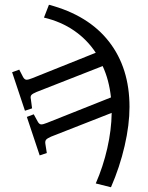

<svg xmlns="http://www.w3.org/2000/svg" viewBox="-20 -541 622 808"><path d="M447 247 383 231Q414 160 431.5 83Q449 6 450 -66L195 34Q179 41 174 47Q169 53 171 65L177 103L147 113L93 -49L122 -60L139 -29Q145 -18 153 -17.5Q161 -17 178 -24L447 -131Q439 -205 412 -263L134 -154Q117 -147 112 -141Q107 -135 110 -123L115 -85L85 -75L31 -237L61 -248L77 -217Q83 -206 91 -205.5Q99 -205 116 -212L383 -319Q347 -374 292 -412Q237 -450 165 -467L186 -521Q352 -477 438.5 -366Q525 -255 525 -91Q525 -16 504.5 73Q484 162 447 247Z"/></svg>

Font: Literata 36pt
Style: Italic
Weight: 400
Italic angle: -2°
Designer: Latin by Veronika Burian and Jose Scaglione. Greek by Irene Vlachou. Cyrillic by Vera Evstafieva
Foundry: TypeTogether
Version: Version 3.002